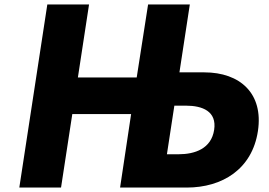

<svg xmlns="http://www.w3.org/2000/svg" viewBox="-20 -845 1210 865"><path d="M595.9 -496H330.9L381.2 -825H193.2L67 0H255L305.7 -331H570.7L521 0H821C982 0 1115.7 -83 1141.9 -254C1167.9 -424 1061.4 -519 900.4 -519H788.4L835.2 -825H647.2ZM765.5 -369H817.5C891.5 -369 957.6 -344 944.8 -260C931.8 -175 858 -150 784 -150H732Z"/></svg>

Font: Sztylet
Style: BdObl
Weight: 700
Foundry: Cannot Into Space Fonts, PlusOne Fonts
Version: Version 0.12